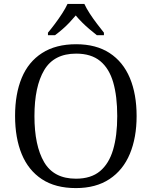

<svg xmlns="http://www.w3.org/2000/svg" viewBox="-20 -951 775 981"><path d="M368 10Q263 10 194 -35.5Q125 -81 91 -163.5Q57 -246 57 -359Q57 -471 91 -553Q125 -635 195 -680Q265 -725 369 -725Q471 -725 540 -680Q609 -635 643.5 -552.5Q678 -470 678 -358Q678 -248 643.5 -165Q609 -82 539.5 -36Q470 10 368 10ZM368 -38Q445 -38 491 -76.5Q537 -115 558 -186.5Q579 -258 579 -358Q579 -459 558.5 -530Q538 -601 492 -639Q446 -677 369 -677Q256 -677 206 -593Q156 -509 156 -358Q156 -207 205.5 -122.5Q255 -38 368 -38ZM225 -784Q241 -803 260.5 -829Q280 -855 297.5 -882Q315 -909 325 -931H411Q421 -909 438.5 -882Q456 -855 476 -829Q496 -803 511 -784V-771H475Q456 -786 437 -802Q418 -818 400 -836Q382 -854 367 -872Q352 -854 335 -836Q318 -818 299.5 -802Q281 -786 261 -771H225Z"/></svg>

Font: Noto Serif Hentaigana EL
Style: Regular
Weight: 400
Designer: Kazuhiro Yamada
Foundry: nipponia
Version: Version 1.000